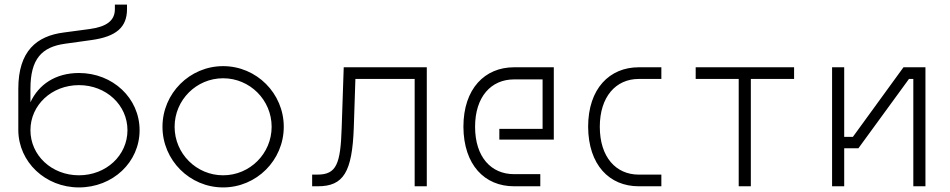

<svg xmlns="http://www.w3.org/2000/svg" viewBox="-20 -814 4150 839"><path d="M60 -426V-245C61 -106 178 5 325 5C473 5 590 -105 590 -245C590 -385 473 -495 325 -495C223 -495 149 -445 113 -367V-426C113 -556 162 -609 265 -623L380 -639C488 -654 535 -695 535 -774V-794H482V-774C482 -724 446 -697 371 -687L259 -672C141 -657 60 -592 60 -426ZM113 -245C113 -355 206 -442 325 -442C444 -442 537 -355 537 -245C537 -135 444 -48 325 -48C206 -48 113 -135 113 -245Z M955 -48C838 -48 743 -143 743 -260C743 -377 838 -472 955 -472C1072 -472 1167 -377 1167 -260C1167 -143 1072 -48 955 -48ZM690 -260C690 -114 809 5 955 5C1101 5 1220 -114 1220 -260C1220 -406 1101 -525 955 -525C809 -525 690 -406 690 -260Z M1845 0V-520H1482L1473 -254C1468 -97 1450 -51 1367 -51H1344V0H1369C1481 0 1519 -62 1526 -256L1533 -469H1792V0Z M2005 -260C2006 -93 2098 0 2226 0H2341V-53H2226C2127 -53 2056 -127 2056 -260C2056 -391 2126 -467 2226 -467H2351V-251H2162V-204H2400V-520H2226C2099 -520 2005 -427 2005 -260Z M2870 -51H2771C2672 -51 2601 -127 2601 -260C2601 -391 2671 -469 2771 -469H2870V-520H2771C2644 -520 2550 -427 2550 -260C2551 -93 2643 0 2771 0H2870Z M3450 -469V-520H3020V-469H3208V0H3261V-469Z M3731 -166 3952 -469H3971V0H4024V-520H3928L3707 -216H3669V-520H3616V0H3669V-166Z"/></svg>

Font: Grotesk 01 Extrafine
Style: Bold
Weight: 400
Designer: Frank Adebiaye, contributions by Jérémy Landes, Ariel Martín Pérez
Foundry: Velvetyne Type Foundry
Version: Version 3.000;Glyphs 3.1.2 (3150)